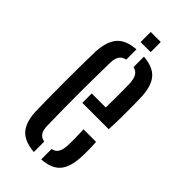

<svg xmlns="http://www.w3.org/2000/svg" viewBox="-226 -751 810 810"><g transform="rotate(45 179.0 -346.5)"><path d="M45.5 -121.5Q44.5 -159 44 -204.8Q43.5 -250.5 43.5 -298.8Q43.5 -347 44 -393Q44.5 -439 45.5 -477.5Q49 -541 75.8 -571.5Q102.5 -602 161 -606V-545Q141 -540.5 132 -526.8Q123 -513 122.5 -487.5Q121.5 -436.5 121 -390.8Q120.5 -345 120.5 -301.2Q120.5 -257.5 121 -211.8Q121.5 -166 122.5 -114.5Q123 -86.5 132 -73Q141 -59.5 161 -55.5V6.5Q101.5 1.5 74.8 -28.5Q48 -58.5 45.5 -121.5ZM205 6.5V-55.5Q224 -59.5 232.5 -73.2Q241 -87 242.5 -114.5Q243.5 -132.5 243.2 -156.2Q243 -180 241.5 -209.5H316.5Q318 -189 318.2 -165Q318.5 -141 317.5 -121.5Q315 -58.5 289.2 -28Q263.5 2.5 205 6.5ZM159 -285V-341H242.5Q243.5 -374 243.5 -403Q243.5 -432 243.2 -453.8Q243 -475.5 242.5 -487.5Q240.5 -512.5 232 -526.2Q223.5 -540 205 -544.5V-606.5Q262.5 -602 288.5 -572.2Q314.5 -542.5 317.5 -480Q318 -465 318.5 -435.5Q319 -406 318.8 -367Q318.5 -328 316.5 -285ZM151.5 -640V-700.5H211.5V-640Z"/></g></svg>

Font: Big Shoulders Stencil Display Thin Medium
Style: Regular
Weight: 500
Version: Version 2.001